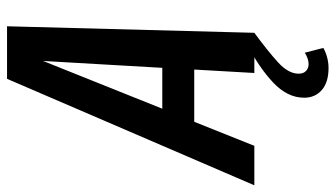

<svg xmlns="http://www.w3.org/2000/svg" viewBox="-272 -532 976 559"><g transform="rotate(-90 216.5 -252.0)"><path d="M-43 0 267 -720H420L401 0H284L294 -175H142L72 0ZM180 -268H299L319 -615ZM298 216Q257 216 234.5 196.5Q212 177 212 145Q212 96 257 54Q302 12 368 -21L401 0Q348 39 315 69Q282 99 282 129Q282 143 290 150.5Q298 158 310 158Q325 158 343 147L357 201Q329 216 298 216Z"/></g></svg>

Font: Instrument Sans Condensed SemiBold Italic
Style: Regular
Weight: 600
Width: 3
Italic angle: -13°
Designer: Rodrigo Fuenzalida
Foundry: fragTYPE
Version: Version 1.000; ttfautohint (v1.8.4.7-5d5b);gftools[0.9.28]